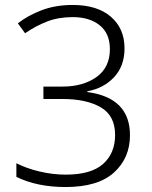

<svg xmlns="http://www.w3.org/2000/svg" viewBox="-20 -744 611 774"><path d="M482 -549Q482 -478 440 -433Q398 -388 332 -376V-373Q504 -350 504 -199Q504 -107 439.5 -48.5Q375 10 244 10Q130 10 46 -31V-86Q87 -65 140 -52.5Q193 -40 245 -40Q347 -40 395.5 -83Q444 -126 444 -200Q444 -278 386 -311.5Q328 -345 231 -345H155V-395H232Q315 -395 369 -433.5Q423 -472 423 -546Q423 -609 382 -642Q341 -675 273 -675Q216 -675 170.5 -657.5Q125 -640 81 -610L52 -650Q93 -682 148.5 -703Q204 -724 273 -724Q372 -724 427 -676.5Q482 -629 482 -549Z"/></svg>

Font: Noto Sans Lao UI Light
Style: Regular
Weight: 300
Designer: Monotype Design Team
Foundry: Monotype Imaging Inc.
Version: Version 2.000; ttfautohint (v1.8.4.7-5d5b)